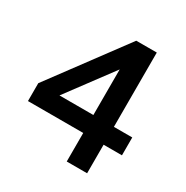

<svg xmlns="http://www.w3.org/2000/svg" viewBox="-166 -860 963 996"><g transform="rotate(30 315.5 -361.5)"><path d="M367 -723 37 -278V-171H368V0H490V-171H600V-278H490V-723ZM164 -278 367 -551V-278Z"/></g></svg>

Font: United Sans SemiBold
Style: Regular
Weight: 600
Designer: Pablo Impallari, Rodrigo Fuenzalida (Modified by Dan O. Williams)
Version: Version 1.000;PS 001.000;hotconv 1.0.88;makeotf.lib2.5.64775